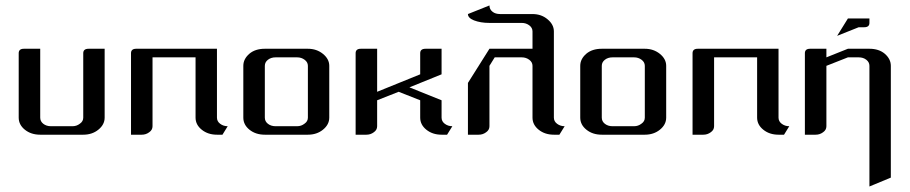

<svg xmlns="http://www.w3.org/2000/svg" viewBox="-20 -489 3302 697"><path d="M47.9 -62V-295.9Q47.9 -312 66.9 -312H126V-62Q126 -48.3 137.2 -39.6Q148.4 -30.8 165 -30.8H243.2Q258.3 -30.8 270 -40Q282.2 -48.3 282.2 -62V-295.9Q282.2 -312 301.8 -312H359.9V-62Q359.9 -36.6 336.9 -18.1Q314.5 0 282.2 0H126Q92.8 0 70.3 -18.1Q47.9 -36.1 47.9 -62Z M455.6 0V-295.9Q455.6 -312 474.6 -312H767.6V-62Q767.6 -48.3 779.3 -39.6Q791 -30.8 806.6 -30.8L787.6 0H767.6Q734.9 0 712.4 -18.1Q689.9 -36.1 689.9 -62V-280.8H533.7V-30.8Q533.7 -17.1 521.5 -8.8Q509.8 0 494.6 0Z M863.3 -62V-250Q863.3 -274.9 885.3 -293.9Q906.7 -312 941.4 -312H1097.7Q1129.4 -312 1152.3 -293.5Q1175.3 -274.9 1175.3 -250V-62Q1175.3 -36.6 1152.3 -18.1Q1129.9 0 1097.7 0H941.4Q908.2 0 885.7 -18.1Q863.3 -36.1 863.3 -62ZM941.4 -62Q941.4 -48.3 952.6 -39.6Q963.9 -30.8 980.5 -30.8H1058.6Q1073.7 -30.8 1085.4 -40Q1097.7 -48.3 1097.7 -62V-250Q1097.7 -263.2 1085.9 -272Q1074.2 -280.8 1058.6 -280.8H980.5Q963.9 -280.8 952.6 -272Q941.4 -263.2 941.4 -250Z M1271 0V-295.9Q1271 -312 1290 -312H1349.1V-155.8L1505.4 -219.2V-295.9Q1505.4 -312 1524.9 -312H1583V-219.2L1466.3 -171.9L1583 -125V-62Q1583 -48.3 1594.7 -39.6Q1606.4 -30.8 1622.1 -30.8L1603 0H1583Q1550.3 0 1527.8 -18.1Q1505.4 -36.1 1505.4 -62V-125L1427.2 -155.8L1349.1 -125V-30.8Q1349.1 -17.1 1336.9 -8.8Q1325.2 0 1310.1 0Z M1678.7 0V-188L1756.8 -312H1913.1V-375Q1913.1 -388.2 1901.4 -397Q1889.6 -405.8 1874 -405.8H1756.8Q1724.6 -405.8 1700.7 -415Q1678.7 -423.8 1678.7 -438L1756.8 -469.2Q1756.8 -455.1 1768.1 -446.3Q1778.3 -438 1795.9 -438H1913.1Q1945.3 -438 1967.8 -418.9Q1990.7 -399.9 1990.7 -375V-62Q1990.7 -48.3 2002.4 -39.6Q2014.2 -30.8 2029.8 -30.8L2010.7 0H1990.7Q1958 0 1935.5 -18.1Q1913.1 -36.1 1913.1 -62V-250Q1913.1 -263.2 1901.4 -272Q1889.6 -280.8 1874 -280.8H1775.9L1756.8 -250V-30.8Q1756.8 -17.1 1744.6 -8.8Q1732.9 0 1717.8 0Z M2086.4 -62V-250Q2086.4 -274.9 2108.4 -293.9Q2129.9 -312 2164.6 -312H2320.8Q2352.5 -312 2375.5 -293.5Q2398.4 -274.9 2398.4 -250V-62Q2398.4 -36.6 2375.5 -18.1Q2353 0 2320.8 0H2164.6Q2131.3 0 2108.9 -18.1Q2086.4 -36.1 2086.4 -62ZM2164.6 -62Q2164.6 -48.3 2175.8 -39.6Q2187 -30.8 2203.6 -30.8H2281.7Q2296.9 -30.8 2308.6 -40Q2320.8 -48.3 2320.8 -62V-250Q2320.8 -263.2 2309.1 -272Q2297.4 -280.8 2281.7 -280.8H2203.6Q2187 -280.8 2175.8 -272Q2164.6 -263.2 2164.6 -250Z M2494.1 0V-295.9Q2494.1 -312 2513.2 -312H2806.2V-62Q2806.2 -48.3 2817.9 -39.6Q2829.6 -30.8 2845.2 -30.8L2826.2 0H2806.2Q2773.4 0 2751 -18.1Q2728.5 -36.1 2728.5 -62V-280.8H2572.3V-30.8Q2572.3 -17.1 2560.1 -8.8Q2548.3 0 2533.2 0Z M3019 -358.9 3058.1 -421.9H3136.2V-405.8Q3136.2 -390.1 3117.2 -390.1H3097.2ZM2901.9 0V-295.9Q2901.9 -312 2920.9 -312H2980V-280.8L3058.1 -312H3136.2Q3170.4 -312 3191.9 -293.9Q3213.9 -274.9 3213.9 -250V155.8L3136.2 188V-250Q3136.2 -263.2 3125 -272Q3113.8 -280.8 3097.2 -280.8H3058.1L2980 -250V-30.8Q2980 -17.1 2967.8 -8.8Q2956.1 0 2940.9 0Z"/></svg>

Font: Hhenum
Style: Regular
Weight: 400
Designer: T. Christopher White
Version: Version 1.0